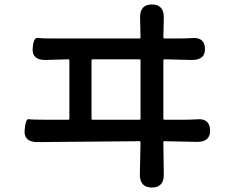

<svg xmlns="http://www.w3.org/2000/svg" viewBox="-20 -797 1040 858"><path d="M659 41Q604 41 605 -19L608 -161Q608 -166 603 -166L148 -162Q86 -162 90 -214Q94 -267 108.5 -264.5Q123 -262 179 -262H285Q290 -262 290 -267V-527Q290 -532 285 -532L185 -529Q123 -528 126 -579Q129 -630 148 -627.5Q167 -625 215 -625H603Q608 -625 608 -630L606 -716Q604 -777 659 -777Q713 -777 712 -717L710 -630Q710 -625 715 -625H781Q810 -625 839 -627Q895 -631 896 -579Q897 -528 836 -529L715 -532Q710 -532 710 -527V-267Q710 -262 715 -262H805Q834 -262 863 -264Q917 -268 919 -215Q920 -162 859 -163L715 -166Q710 -166 710 -161L712 -19Q713 41 659 41ZM389 -267Q389 -262 394 -262H603Q608 -262 608 -267V-527Q608 -532 603 -532H394Q389 -532 389 -527Z"/></svg>

Font: Resource Han Rounded JP Medium
Style: Regular
Weight: 500
Designer: Cyano Hao (round all glyphs); Ryoko NISHIZUKA 西塚涼子 (kana, bopomofo & ideographs); Paul D. Hunt (Latin, Greek & Cyrillic)
Foundry: Cyano Hao
Version: 0.990